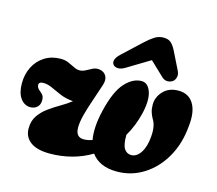

<svg xmlns="http://www.w3.org/2000/svg" viewBox="-103 -845 1114 987"><g transform="rotate(15 454.0 -351.0)"><path d="M600 -470Q633.5 -470 648.5 -428Q663.5 -386 647 -314Q630 -241.5 595 -182.5Q594.5 -128.5 608.5 -108.5Q622.5 -88.5 645 -88.5Q674.5 -88.5 695.5 -120.8Q716.5 -153 720.5 -207.5Q725.5 -265 704.5 -297Q696.5 -311 691 -328Q685.5 -345 685.5 -367.5Q685.5 -408.5 715.5 -440Q745.5 -471.5 795.5 -471.5Q851 -471.5 876.8 -428Q902.5 -384.5 893.5 -309Q886 -215.5 844.8 -142.8Q803.5 -70 738.5 -28.8Q673.5 12.5 596 12.5Q547.5 12.5 513.8 -2.8Q480 -18 460 -46.5Q411 -17 354.5 -2.2Q298 12.5 238.5 12.5Q170.5 12.5 135.8 -13.5Q101 -39.5 101 -84.5Q101 -124.5 120.2 -152.8Q139.5 -181 169 -202.2Q198.5 -223.5 229.8 -241.5Q261 -259.5 285 -278.5Q245.5 -282 215.8 -294.5Q186 -307 162 -318.5Q138 -330 114.5 -330Q90.5 -330 90.5 -313.5Q90.5 -298.5 106.5 -286Q118 -277 124.5 -268.2Q131 -259.5 131 -241.5Q131 -218 116.5 -205Q102 -192 81.5 -192Q49 -192 28.2 -220.5Q7.5 -249 7.5 -300Q7.5 -348.5 27.5 -387.8Q47.5 -427 84 -450Q120.5 -473 169 -473Q192 -473 211 -464.8Q230 -456.5 245.8 -448.5Q261.5 -440.5 275.5 -440.5Q292.5 -440.5 308.2 -449.5Q324 -458.5 340.8 -466.5Q357.5 -474.5 377.5 -471Q401 -466.5 411.5 -447.5Q422 -428.5 412 -398Q397 -352.5 381.8 -308.2Q366.5 -264 356 -224.5Q345.5 -185 345.5 -154.5Q345.5 -103.5 389 -103.5Q410.5 -103.5 434 -112Q422 -178 445 -272.5Q470.5 -379 512 -424.5Q553.5 -470 600 -470ZM502.5 -515Q481 -501.5 463.5 -502.5Q446 -503.5 438.5 -513.5Q430.5 -524 434.5 -538.5Q438.5 -553 458 -571.5L558 -665Q583 -688 604.2 -701.5Q625.5 -715 651 -715Q677.5 -715 691.5 -701.8Q705.5 -688.5 717.5 -665L765 -569Q773.5 -552 769.8 -536.5Q766 -521 756.5 -513.5Q743 -503.5 727 -503.5Q711 -503.5 696.5 -517L622.5 -587.5Z"/></g></svg>

Font: Fraunces 72pt S100 Black
Style: Italic
Weight: 900
Italic angle: -16°
Version: Version 1.000; ttfautohint (v1.8.3)